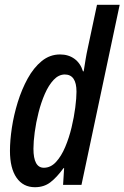

<svg xmlns="http://www.w3.org/2000/svg" viewBox="-20 -780 525 810"><path d="M127.4 9.8Q77.6 9.8 49.8 -30.3Q22 -70.3 22 -143.6Q22 -187 30 -240.7Q38.1 -294.4 54.9 -348.9Q71.8 -403.3 96.9 -449Q122.1 -494.6 156.2 -522.5Q190.4 -550.3 233.4 -550.3Q268.6 -550.3 293.9 -532Q319.3 -513.7 330.1 -479H333Q336.9 -504.9 341.1 -529.5Q345.2 -554.2 349.6 -573.7L389.2 -759.8H484.9L323.7 0H246.1L250.5 -70.8H248Q219.7 -31.7 192.6 -11Q165.5 9.8 127.4 9.8ZM165 -72.3Q193.8 -72.3 216.3 -96.7Q238.8 -121.1 255.1 -159.9Q271.5 -198.7 282 -242.7Q292.5 -286.6 297.6 -326.7Q302.7 -366.7 302.7 -393.1Q302.7 -465.8 252.9 -465.8Q227.1 -465.3 206.1 -442.9Q185.1 -420.4 169.2 -384Q153.3 -347.7 142.6 -305.2Q131.8 -262.7 126.5 -222.4Q121.1 -182.1 121.1 -152.8Q121.1 -72.3 165 -72.3Z"/></svg>

Font: Open Sans Condensed SemiBold
Style: Italic
Weight: 600
Width: 3
Italic angle: -12°
Designer: Monotype Design Team
Foundry: Monotype Imaging Inc.
Version: Version 3.000; ttfautohint (v1.8.4)